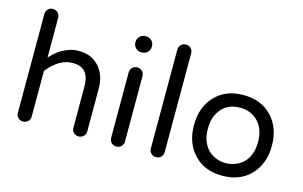

<svg xmlns="http://www.w3.org/2000/svg" viewBox="-91 -972 1922 1219"><g transform="rotate(15 869.5 -362.5)"><path d="M334 -436Q246 -436 170 -340V-40Q170 -21 156.5 -8Q143 5 124 5Q105 5 92 -8Q79 -21 79 -40V-689Q79 -709 92 -722Q105 -735 124 -735Q143 -735 156.5 -722Q170 -709 170 -689V-428Q210 -470 239 -487Q296 -520 347.5 -520Q399 -520 432 -504.5Q465 -489 488 -462Q535 -407 535 -324V-40Q535 -21 521.5 -8Q508 5 489 5Q470 5 457 -8Q444 -21 444 -40V-314Q444 -371 418.5 -403.5Q393 -436 334 -436Z M783 -469V-40Q783 -21 770 -8Q757 5 737.5 5Q718 5 705 -8Q692 -21 692 -40V-469Q692 -489 705 -502Q718 -515 737.5 -515Q757 -515 770 -502Q783 -489 783 -469ZM792 -665Q792 -644 777 -629Q762 -614 741 -614H735Q714 -614 699 -629Q684 -644 684 -665V-669Q684 -690 699 -705Q714 -720 735 -720H741Q762 -720 777 -705Q792 -690 792 -669Z M1044 -689V-40Q1044 -21 1031 -8Q1018 5 998.5 5Q979 5 966 -8Q953 -21 953 -40V-689Q953 -709 966 -722Q979 -735 998.5 -735Q1018 -735 1031 -722Q1044 -709 1044 -689Z M1435 -520Q1551 -520 1621 -447Q1691 -373 1691 -255Q1691 -137 1621 -63Q1551 10 1435 10Q1318 10 1249 -63Q1179 -136 1179 -255Q1179 -374 1249 -447Q1318 -520 1435 -520ZM1546 -114Q1600 -163 1600 -256Q1600 -346 1546 -396Q1501 -437 1435 -437Q1327 -437 1285 -340Q1270 -305 1270 -255.5Q1270 -206 1285 -171Q1300 -136 1323.5 -114.5Q1347 -93 1376.5 -83Q1406 -73 1434.5 -73Q1463 -73 1492.5 -83Q1522 -93 1546 -114Z"/></g></svg>

Font: Varela Round
Style: Regular
Weight: 400
Designer: Joe Prince
Foundry: Joe Prince
Version: Version 1.000